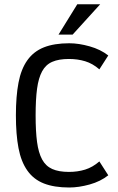

<svg xmlns="http://www.w3.org/2000/svg" viewBox="-20 -854 545 884"><path d="M53.2 -322.8Q53.2 -410.6 65.2 -473.4Q77.1 -536.1 106 -576.7Q134.8 -617.2 182.1 -636Q229.5 -654.8 298.8 -654.8Q342.8 -654.8 392.8 -640.6Q442.9 -626.5 478.5 -598.6L437.5 -534.7Q406.7 -561.5 372.1 -572Q337.4 -582.5 297.4 -582.5Q250.5 -582.5 220.5 -569.3Q190.4 -556.2 173.8 -525.4Q157.2 -494.6 150.6 -445.3Q144 -396 144 -322.8Q144 -249.5 150.6 -200.2Q157.2 -150.9 173.8 -120.1Q190.4 -89.4 220.5 -75.9Q250.5 -62.5 297.4 -62.5Q337.4 -62.5 372.1 -73.2Q406.7 -84 437.5 -110.8L478.5 -46.9Q442.9 -18.6 392.8 -4.6Q342.8 9.3 298.8 9.3Q229.5 9.3 182.1 -9.3Q134.8 -27.8 106 -68.6Q77.1 -109.4 65.2 -172.1Q53.2 -234.9 53.2 -322.8ZM441.4 -834.5 314.5 -694.8H249.5L335.9 -834.5Z"/></svg>

Font: Myanmar Pyu Pro
Style: Regular
Weight: 400
Designer: Khon Soe Zaw Thu
Foundry: PaOh Unicode
Version: Version 2.00 April 29, 2017